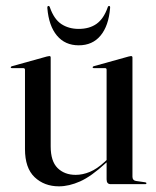

<svg xmlns="http://www.w3.org/2000/svg" viewBox="-20 -634 536 661"><path d="M66 -121V-394Q66 -399.5 59.5 -399.5H20.5Q17 -399.5 17 -402.5Q17 -404.5 21 -406L141.5 -439.5Q147.5 -441 150 -441Q154.5 -441 154.5 -436V-130Q154.5 -79 178.2 -55.5Q202 -32 240.5 -32Q264.5 -32 289.2 -42.2Q314 -52.5 340 -76.5L347 -83V-394Q347 -399.5 341.5 -399.5H302.5Q299 -399.5 299 -402.5Q299 -404.5 302.5 -406L423 -439.5Q428.5 -441 431 -441Q436 -441 436 -436V-25.5Q436 -13 448 -11L479.5 -6.5Q484 -6 484 -3Q484 0 480.5 0H361Q347 0 347 -16.5V-75L343.5 -72Q294 -26.5 255.8 -9.5Q217.5 7.5 183 7.5Q132.5 7.5 99.2 -24Q66 -55.5 66 -121ZM251 -534.5Q288 -534.5 312.5 -552Q337 -569.5 350.5 -608Q352 -613.5 355.5 -613.5Q360 -613.5 359 -606Q354 -545 326.2 -511.5Q298.5 -478 251 -478Q204 -478 176 -511.5Q148 -545 143 -606Q142.5 -613.5 147 -613.5Q150.5 -613.5 152 -608Q166 -568 191.2 -551.2Q216.5 -534.5 251 -534.5Z"/></svg>

Font: Fraunces144ptRegular
Style: Regular
Weight: 400
Version: Version 1.000;[0bf87f6ff]